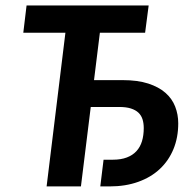

<svg xmlns="http://www.w3.org/2000/svg" viewBox="-20 -668 676 688"><path d="M512.7 -648.4 500 -550.8H337.9L316.9 -380.9H419.4Q473.1 -380.9 511 -368.7Q548.8 -356.4 572.8 -335.4Q596.7 -314.5 607.7 -286.1Q618.7 -257.8 618.7 -226.1Q618.7 -175.3 601.6 -133.8Q584.5 -92.3 552.7 -62.5Q521 -32.7 475.3 -16.4Q429.7 0 372.6 0H339.4L351.1 -95.7H384.3Q413.6 -95.7 434.6 -103.8Q455.6 -111.8 469 -126.5Q482.4 -141.1 488.8 -162.1Q495.1 -183.1 495.1 -209Q495.1 -226.6 490.7 -240.5Q486.3 -254.4 476.1 -264.2Q465.8 -273.9 449 -279.3Q432.1 -284.7 407.2 -284.7H305.2L270 0H147L214.4 -550.8H63.5L75.2 -648.4Z"/></svg>

Font: Carlito
Style: Bold Italic
Weight: 700
Italic angle: -7°
Designer: Lukasz Dziedzic
Foundry: tyPoland Lukasz Dziedzic
Version: Version 1.104